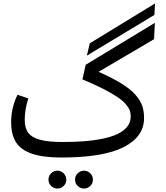

<svg xmlns="http://www.w3.org/2000/svg" viewBox="-20 -903 968 1118"><path d="M882.8 -882.8 878.9 -815.9 485.8 -579.1 502.9 -650.9ZM460 -440.9 479 -525.9 881.8 -770 877 -674.8 554.2 -484.9Q635.7 -448.7 688.2 -416Q740.7 -383.3 769.3 -350.3Q797.9 -317.4 808.3 -286.4Q818.8 -255.4 818.8 -214.8Q818.8 -106.9 700.2 -46.4Q581.5 14.2 336.9 14.2Q229.5 14.2 165 -8.3Q100.6 -30.8 72.8 -75.2Q44.9 -119.6 44.9 -191.9Q44.9 -275.4 82 -351.1L145 -330.1Q124 -265.1 124 -205.1Q124 -156.7 144.8 -129.4Q165.5 -102.1 213.4 -89.1Q261.2 -76.2 345.2 -76.2Q741.2 -76.2 741.2 -225.1Q741.2 -244.1 735.4 -260.3Q729.5 -276.4 712.2 -296.6Q694.8 -316.9 664.3 -337.6Q633.8 -358.4 582.5 -384.8Q531.2 -411.1 460 -440.9ZM314 90.8Q335.4 90.8 350.8 106.2Q366.2 121.6 366.2 143.1Q366.2 164.6 350.8 179.7Q335.4 194.8 314 194.8Q293 194.8 277.6 179.7Q262.2 164.6 262.2 143.1Q262.2 121.6 277.6 106.2Q293 90.8 314 90.8ZM469.2 90.8Q490.2 90.8 505.6 106.2Q521 121.6 521 143.1Q521 164.6 505.6 179.7Q490.2 194.8 469.2 194.8Q447.8 194.8 432.4 179.7Q417 164.6 417 143.1Q417 121.6 432.4 106.2Q447.8 90.8 469.2 90.8Z"/></svg>

Font: FiraGO
Style: Regular
Weight: 400
Designer: bBox Type
Foundry: bBox Type GmbH
Version: Version 1.001;PS 001.001;hotconv 1.0.88;makeotf.lib2.5.64775